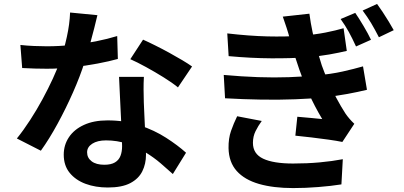

<svg xmlns="http://www.w3.org/2000/svg" viewBox="-20 -882 2040 969"><path d="M82.9 -655.1Q115.3 -651.4 151.8 -649.9Q188.3 -648.4 216 -648.4Q277.8 -648.4 341.4 -655Q405.1 -661.6 464.1 -673.4Q523.2 -685.2 571.5 -700.1L574.8 -584.5Q532.3 -572.6 472.8 -561.3Q413.4 -550 347.1 -542.6Q280.8 -535.1 216.5 -535.1Q186.9 -535.1 155.7 -536Q124.5 -536.9 91.9 -538.7ZM471.6 -805.4Q465.6 -779.5 455.6 -739.9Q445.7 -700.4 433.4 -656.1Q421.2 -611.8 407.3 -569.5Q384.6 -497.5 348.7 -416.3Q312.8 -335 270.8 -257.9Q228.8 -180.7 186.2 -121.4L65.1 -183.1Q98.8 -224.8 131.9 -275.9Q165.1 -326.9 194.3 -380.9Q223.5 -434.8 246.7 -485.2Q269.8 -535.7 284.3 -576.6Q302.9 -630.1 317.3 -695.5Q331.7 -760.8 333.7 -818.8ZM706.2 -493.9Q704.4 -462.4 704.6 -430.7Q704.8 -399.1 705.8 -365.6Q706.8 -343.3 708.3 -307.8Q709.8 -272.3 711.8 -232.7Q713.8 -193.1 715.3 -157.7Q716.8 -122.2 716.8 -101Q716.8 -54.8 698.1 -17.3Q679.4 20.2 637.5 42.2Q595.6 64.3 523.9 64.3Q461.9 64.3 411.7 45.7Q361.6 27 331.6 -9.7Q301.7 -46.5 301.7 -101.4Q301.7 -150.1 327.8 -189.4Q353.9 -228.7 403.5 -251.5Q453 -274.4 522.6 -274.4Q610.6 -274.4 684.9 -249.6Q759.2 -224.7 818.1 -186.8Q877.1 -148.9 918.9 -111.2L852.3 -3.7Q825.2 -28.3 790.6 -58Q756.1 -87.6 713.5 -113.6Q670.9 -139.7 621.2 -156.6Q571.5 -173.5 515.2 -173.5Q471.6 -173.5 445.6 -156.7Q419.6 -139.9 419.6 -113.3Q419.6 -85.3 442.5 -67.9Q465.4 -50.5 506.3 -50.5Q540.5 -50.5 560.1 -62.3Q579.8 -74 588 -95.3Q596.2 -116.6 596.2 -144.1Q596.2 -166.7 594.3 -209Q592.4 -251.3 589.9 -302.2Q587.4 -353.2 585 -404Q582.6 -454.8 580.8 -493.9ZM878.1 -440.9Q849.2 -464.7 805.9 -491.6Q762.6 -518.6 717.3 -543.4Q672 -568.3 637.7 -583.3L702 -681.9Q729 -669.9 763.6 -652.6Q798.3 -635.4 833.6 -616.1Q868.8 -596.8 899.5 -578.5Q930.2 -560.2 949.3 -546.5Z M1772.9 -817Q1791.4 -790.1 1814.9 -750.6Q1838.3 -711.2 1852.4 -681.2L1776.8 -647.5Q1757.9 -688.9 1740.3 -721Q1722.6 -753.1 1699.1 -786ZM1883 -862.1Q1895.8 -844.8 1911.4 -821.2Q1927 -797.6 1941.8 -773.3Q1956.7 -749 1967.1 -729.7L1892.3 -693.9Q1871.6 -734.4 1853.2 -765.2Q1834.8 -795.9 1810.2 -828.8ZM1127 -713.4Q1237 -700.6 1329.3 -698.3Q1421.7 -696.1 1501.2 -701.7Q1569.4 -707.2 1622.6 -717.7Q1675.8 -728.3 1714 -739.6L1730.2 -625.1Q1691.6 -616 1641.9 -607.1Q1592.2 -598.3 1527.1 -592.8Q1449.8 -587.2 1349 -587.7Q1248.2 -588.2 1133.9 -598.7ZM1109.2 -503.8Q1199.5 -495.6 1282.4 -492.7Q1365.3 -489.8 1438.5 -492.5Q1511.6 -495.3 1571.5 -500.9Q1652.2 -508.1 1710.3 -521.3Q1768.3 -534.4 1812.1 -547.1L1832 -428.8Q1787.2 -417.8 1732.7 -407.8Q1678.3 -397.9 1617.2 -390.7Q1554.1 -384.2 1471.4 -381Q1388.8 -377.8 1297.6 -379.3Q1206.4 -380.8 1115.8 -386ZM1442.8 -685.5Q1435.7 -713.4 1426.6 -741.1Q1417.6 -768.7 1407.2 -798.1L1541.5 -812.9Q1547.8 -765.2 1557.5 -720Q1567.1 -674.7 1579.3 -632.9Q1591.4 -591 1604 -552Q1616.1 -517.5 1635.4 -473.9Q1654.7 -430.3 1677.7 -387.2Q1700.7 -344.1 1723.4 -309.1Q1733.3 -294.7 1744.1 -282.3Q1754.8 -269.9 1768.2 -257.2L1707.8 -165.6Q1679.8 -171.4 1638 -177.3Q1596.2 -183.2 1551.8 -188.4Q1507.5 -193.6 1470.6 -197.3L1480.6 -292.8Q1511.7 -290.1 1548 -286.8Q1584.4 -283.6 1606.2 -281.1Q1566.4 -347.8 1538 -411.8Q1509.6 -475.7 1490.9 -530.3Q1478.9 -565.6 1470.6 -591.3Q1462.3 -617 1456 -639.1Q1449.8 -661.3 1442.8 -685.5ZM1301 -271.5Q1283 -246.8 1269.8 -220.2Q1256.5 -193.6 1256.5 -161Q1256.5 -105.4 1308.2 -81.1Q1359.8 -56.7 1459.1 -56.7Q1529.7 -56.7 1593.2 -62.5Q1656.7 -68.3 1710.1 -78.5L1703.1 48.6Q1651.1 56.9 1586.1 62Q1521.1 67.2 1459.6 67.2Q1359.7 67.2 1287.1 46.3Q1214.5 25.3 1174.7 -19Q1134.9 -63.4 1133.4 -134.4Q1132.6 -183.1 1146 -221.4Q1159.4 -259.6 1176.9 -295.3Z"/></svg>

Font: Noto Sans TC Thin
Style: Regular
Weight: 100
Designer: Ryoko NISHIZUKA 西塚涼子 (kana, bopomofo & ideographs); Paul D. Hunt (Latin, Greek & Cyrillic); Sandoll Communications 산돌커뮤니
Foundry: Adobe
Version: Version 2.004-H2;hotconv 1.0.118;makeotfexe 2.5.65603